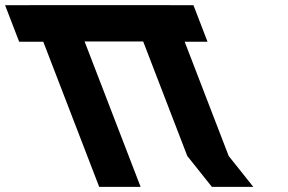

<svg xmlns="http://www.w3.org/2000/svg" viewBox="-217 -722 1110 741"><path d="M109.5 -561.9H335.6L505.8 -120L600.7 -0.9H760.5L665.6 -120L495.7 -561H583.9L529.6 -702H441.4L441.4 -702.1H281.6H55.5H-104.3L-104.3 -702H-197.4L-143.1 -561H-50L165.8 -0.9H325.6Z"/></svg>

Font: Hussar
Style: BdOpOblFour
Weight: 700
Foundry: Cannot Into Space Fonts
Version: Version 2.00